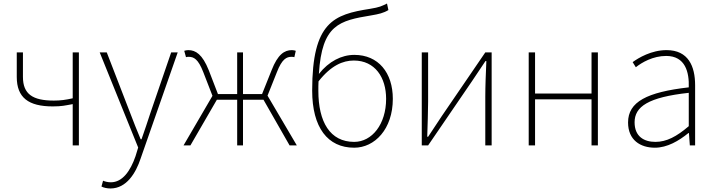

<svg xmlns="http://www.w3.org/2000/svg" viewBox="-20 -824 4049 1088"><path d="M392 0H427V-527H392V-267C352 -258 323 -254 285 -254C165 -254 110 -291 110 -388V-527H75V-388C75 -271 141 -221 279 -221C330 -221 348 -226 392 -234Z M606 244C697 244 750 156 777 74L987 -527H950L832 -183C817 -138 799 -82 782 -35H777C757 -82 735 -138 718 -183L585 -527H545L763 12L748 61C719 145 674 209 608 209C592 209 575 205 564 200L555 233C568 240 588 244 606 244Z M1496 -282 1549 -415C1578 -490 1604 -502 1632 -502C1640 -502 1641 -502 1648 -500L1656 -536C1652 -538 1642 -540 1634 -540C1592 -540 1554 -516 1519 -426L1465 -291H1357V-527H1324V-291H1215L1163 -426C1127 -516 1089 -540 1047 -540C1039 -540 1029 -538 1024 -536L1034 -500C1041 -502 1042 -502 1049 -502C1078 -502 1103 -490 1132 -415L1184 -281L1020 0H1059L1209 -259H1324V0H1357V-259H1473L1621 0H1662Z M1987 -20C1850 -20 1784 -133 1784 -310C1784 -328 1784 -346 1785 -363C1856 -453 1923 -481 1985 -481C2105 -481 2168 -385 2168 -264C2168 -120 2088 -20 1987 -20ZM2173 -804C2142 -789 2132 -783 2077 -774C1872 -742 1749 -700 1749 -311C1749 -101 1837 13 1987 13C2103 13 2206 -92 2206 -264C2206 -412 2124 -513 1988 -513C1915 -513 1843 -476 1787 -405C1804 -685 1903 -707 2085 -737C2126 -744 2153 -750 2181 -767Z M2370 0H2406L2654 -363L2731 -478H2736C2733 -407 2730 -336 2730 -277V0H2766V-527H2730L2482 -164C2460 -131 2428 -82 2406 -49H2401C2403 -120 2406 -191 2406 -249V-527H2370Z M2976 0H3012V-261H3332V0H3368V-527H3332V-294H3012V-527H2976Z M3691 13C3761 13 3827 -26 3881 -70H3884L3889 0H3919V-341C3919 -448 3881 -540 3757 -540C3671 -540 3598 -496 3565 -472L3583 -443C3617 -470 3680 -507 3755 -507C3864 -507 3886 -414 3883 -329C3646 -302 3539 -247 3539 -130C3539 -30 3609 13 3691 13ZM3694 -20C3630 -20 3576 -50 3576 -131C3576 -220 3654 -273 3883 -298V-109C3814 -50 3757 -20 3694 -20Z"/></svg>

Font: Noto Sans Japanese Thin
Style: Regular
Weight: 100
Designer: Ryoko NISHIZUKA (kana & ideographs); Paul D. Hunt (Latin, Greek & Cyrillic); Wenlong ZHANG (bopomofo); Sandoll Communica
Foundry: Adobe Systems Incorporated
Version: Version 1.000;PS 1;hotconv 1.0.78;makeotf.lib2.5.61930